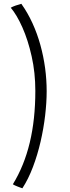

<svg xmlns="http://www.w3.org/2000/svg" viewBox="-20 -777 366 1008"><path d="M165.5 -300Q165.5 -395.5 146.2 -481.2Q127 -567 97.5 -633.2Q68 -699.5 36.5 -736.5Q45.5 -742 62 -747.8Q78.5 -753.5 92 -757Q125.5 -710 150.5 -655.2Q175.5 -600.5 192 -540.8Q208.5 -481 216.8 -419.8Q225 -358.5 225 -297.5Q225 -239.5 217 -171Q209 -102.5 193 -33.2Q177 36 153 99.5Q129 163 97.5 211.5Q93 210 86 207.5Q79 205 71.5 202Q64 199 57.5 196Q51 193 47.5 190.5Q107 93.5 136.2 -28.2Q165.5 -150 165.5 -300Z"/></svg>

Font: Grandstander Thin ExtraLight
Style: Regular
Weight: 250
Version: Version 1.200